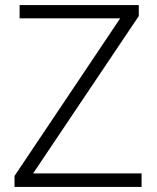

<svg xmlns="http://www.w3.org/2000/svg" viewBox="-20 -734 615 754"><path d="M37 0V-43L452 -662H57V-714H525V-671L110 -53H536V0Z"/></svg>

Font: Noto Sans Symbols Light
Style: Regular
Weight: 300
Version: Version 2.002